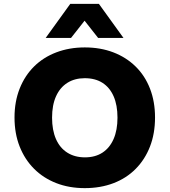

<svg xmlns="http://www.w3.org/2000/svg" viewBox="-20 -961 877 992"><path d="M418 11Q337 11 270.5 -15Q204 -41 156 -89Q108 -137 81.5 -204Q55 -271 55 -354Q55 -436 81.5 -503Q108 -570 156 -617.5Q204 -665 271 -690.5Q338 -716 418 -716Q499 -716 565.5 -690.5Q632 -665 680.5 -617.5Q729 -570 755 -503Q781 -436 781 -354Q781 -271 755 -204Q729 -137 681 -88.5Q633 -40 566 -14.5Q499 11 418 11ZM419 -148Q472 -148 509.5 -172.5Q547 -197 567 -243Q587 -289 587 -353Q587 -418 567 -463.5Q547 -509 509.5 -533Q472 -557 418 -557Q366 -557 328 -533Q290 -509 269.5 -463.5Q249 -418 249 -353Q249 -289 269 -243Q289 -197 327.5 -172.5Q366 -148 419 -148ZM216 -765 343 -941H491L618 -765H487L417 -854L347 -765Z"/></svg>

Font: Nunito Sans 9pt Black
Style: Regular
Weight: 900
Version: Version 3.101;gftools[0.9.27]